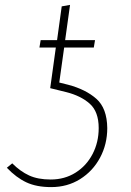

<svg xmlns="http://www.w3.org/2000/svg" viewBox="-20 -760 533 784"><path d="M418 -237Q418 -171 388.5 -116Q359 -61 307 -28.5Q255 4 189 4Q129 4 87.5 -15.5Q46 -35 8 -75L30 -93Q63 -60 99 -43.5Q135 -27 187 -27Q244 -27 288.5 -55Q333 -83 358 -131Q383 -179 383 -237Q383 -304 346.5 -336.5Q310 -369 250 -384L185 -400L208 -566H141L146 -596H213L232 -734L266 -740L246 -596H368L363 -566H242L222 -423L258 -414Q330 -395 373.5 -356.5Q417 -318 418 -237Z"/></svg>

Font: FiraGO UltraLight
Style: Italic
Weight: 200
Italic angle: -8°
Designer: bBox Type GmbH
Foundry: bBox Type GmbH
Version: Version 1.001